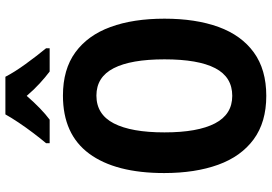

<svg xmlns="http://www.w3.org/2000/svg" viewBox="-164 -808 983 694"><g transform="rotate(-90 327.0 -461.5)"><path d="M606 -358Q606 -245 576 -162.5Q546 -80 484 -35Q422 10 327 10Q232 10 170 -35.5Q108 -81 78 -164Q48 -247 48 -359Q48 -535 118 -630Q188 -725 328 -725Q423 -725 484.5 -680Q546 -635 576 -553Q606 -471 606 -358ZM195 -358Q195 -238 227.5 -175.5Q260 -113 327 -113Q395 -113 427 -174.5Q459 -236 459 -358Q459 -479 427 -541.5Q395 -604 328 -604Q260 -604 227.5 -541Q195 -478 195 -358ZM396 -933Q413 -900 442 -860Q471 -820 499 -786V-773H415Q395 -788 372 -809Q349 -830 327 -856Q280 -802 241 -773H156V-786Q172 -805 192.5 -832Q213 -859 231 -886Q249 -913 260 -933Z"/></g></svg>

Font: Noto Sans Condensed
Style: Bold
Weight: 700
Width: 3
Designer: Monotype Design Team
Foundry: Monotype Imaging Inc.
Version: Version 2.013; ttfautohint (v1.8.4.7-5d5b)